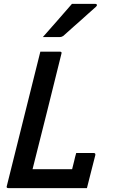

<svg xmlns="http://www.w3.org/2000/svg" viewBox="-20 -965 590 985"><path d="M23 0Q11 0 15 -11Q52 -158 88.5 -305.5Q125 -453 162 -600Q168 -625 174.5 -650Q181 -675 187 -700H287Q299 -700 295 -689Q258 -541 221.5 -393Q185 -245 147 -97H350Q356 -118 360.5 -139Q365 -160 371 -180H461Q471 -180 469 -169Q459 -132 447.5 -85Q436 -38 426 0ZM349 -945H470Q476 -945 477 -940Q478 -935 472 -930Q448 -909 430.5 -893Q413 -877 396 -862Q379 -847 357.5 -828Q336 -809 305 -781Q302 -779 297.5 -777Q293 -775 287 -775H200Q239 -819 274 -859Q309 -899 349 -945Z"/></svg>

Font: Recursive Sn Lnr St Med
Style: Italic
Weight: 500
Italic angle: -15°
Version: Version 1.079;hotconv 1.0.112;makeotfexe 2.5.65598; ttfautoh